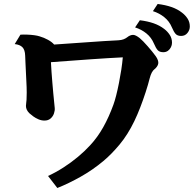

<svg xmlns="http://www.w3.org/2000/svg" viewBox="-20 -896 980 968"><path d="M774.9 -876Q814 -871.1 844.5 -860.6Q875 -850.1 897.9 -832Q914.6 -819.3 925.8 -802Q937 -784.7 937 -762.2Q937 -744.6 925 -729.7Q913.1 -714.8 893.1 -714.8Q874.5 -714.8 865.2 -725.3Q856 -735.8 846.2 -758.8Q833.5 -789.1 808.3 -809.3Q783.2 -829.6 751 -839.8ZM685.1 -793.9Q724.1 -789.1 754.4 -778.6Q784.7 -768.1 808.1 -750Q824.7 -737.3 835.9 -720Q847.2 -702.6 847.2 -680.2Q847.2 -668.9 841.8 -658Q836.4 -647 826.7 -639.9Q816.9 -632.8 803.2 -632.8Q784.2 -632.8 774.9 -643.3Q765.6 -653.8 755.9 -676.8Q743.2 -707 718.3 -727.3Q693.4 -747.6 661.1 -757.8ZM83 -721.2Q99.6 -722.2 117.9 -721.4Q136.2 -720.7 152.6 -718.5Q168.9 -716.3 179.2 -712.9Q201.7 -706.5 221.9 -695.3Q242.2 -684.1 252.9 -671.4Q339.8 -677.2 423.8 -683.3Q507.8 -689.5 577.1 -692.9Q592.8 -693.8 603.8 -698.2Q614.7 -702.6 624 -710Q628.4 -713.9 636 -717Q643.6 -720.2 650.9 -720.2Q657.7 -720.2 666.3 -715.8Q674.8 -711.4 684.1 -704.1Q691.4 -698.2 702.1 -687.3Q712.9 -676.3 724.6 -662.8Q736.3 -649.4 747.1 -636.2Q757.8 -623 765.1 -612.8Q772.5 -602.5 775.9 -592.5Q779.3 -582.5 777.8 -575.2Q776.4 -567.4 771.2 -560.1Q766.1 -552.7 759.8 -547.9Q743.7 -536.1 734.9 -502Q726.6 -468.8 714.1 -430.7Q701.7 -392.6 687.3 -355.2Q672.9 -317.9 657.2 -285.2Q624.5 -217.3 582.8 -167.2Q541 -117.2 501 -84Q447.3 -39.1 386.5 -4.9Q325.7 29.3 269 51.8L222.2 -8.8Q262.2 -27.3 300.5 -52Q338.9 -76.7 373 -105.2Q407.2 -133.8 434.1 -163.1Q472.2 -204.1 500.7 -255.1Q529.3 -306.2 551.8 -368.2Q558.6 -386.7 565.9 -415.5Q573.2 -444.3 579.8 -477.8Q586.4 -511.2 591.6 -544.9Q596.7 -578.6 599.1 -606.9Q528.3 -603.5 439 -597.2Q349.6 -590.8 236.8 -582.5Q237.8 -560.5 239.7 -533.9Q241.7 -507.3 243.9 -480Q246.1 -452.6 248.5 -427.2Q251 -401.9 252.9 -382.3Q254.9 -362.8 255.9 -352.1Q257.3 -339.4 252.2 -324.2Q247.1 -309.1 235.1 -298.6Q223.1 -288.1 204.1 -288.1Q189 -288.1 174.1 -294.4Q159.2 -300.8 147.2 -309.6Q135.3 -318.4 127.9 -325.2Q110.8 -342.3 110.8 -361.8Q110.8 -367.2 112.1 -376.7Q113.3 -386.2 113.8 -393.1Q114.7 -402.8 114.7 -429.2Q114.7 -455.6 112.8 -487.8Q111.8 -509.3 110.6 -533.4Q109.4 -557.6 108.4 -579.3Q107.4 -601.1 106.9 -615.2Q106.4 -629.9 103 -640.6Q99.6 -651.4 92.8 -658.2Q80.1 -670.9 54.2 -673.8Z"/></svg>

Font: BIZ UDPMincho
Style: Bold
Weight: 700
Designer: TypeBank Co., Ltd.
Foundry: Morisawa Inc.
Version: Version 1.06